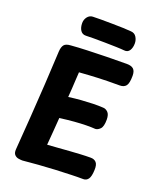

<svg xmlns="http://www.w3.org/2000/svg" viewBox="-178 -1085 978 1202"><g transform="rotate(20 311.5 -484.0)"><path d="M121.3 15Q110.3 15 95.1 12.6Q79.8 10.2 68.9 -1.1Q58 -12.4 59.6 -37.1Q67.8 -143.7 75.7 -256.8Q83.6 -370 90.4 -483.6Q97.3 -597.1 102.3 -705.2Q104.3 -735.4 116 -749.7Q127.7 -764 159.9 -765.8Q207.2 -769.8 268.4 -771.9Q329.7 -774 396.9 -775.5Q464.1 -777 529.2 -777Q559.7 -777 574.1 -763.6Q588.4 -750.1 588.4 -718.9Q588.4 -669.3 574.8 -652.2Q561.2 -635 533.1 -635Q486.7 -635 452.2 -634.5Q417.7 -634 388.3 -632.5Q359 -631 330.2 -629.5Q301.4 -628 265.4 -625Q263.4 -591.4 261.8 -565.8Q260.2 -540.1 259 -515.3Q257.8 -490.6 254.8 -457Q298.8 -463 338.8 -466Q378.8 -469 415.3 -470Q451.8 -471 482.8 -469Q499.8 -469 514.9 -454.8Q530 -440.6 530.2 -406Q530.4 -359.6 514.2 -343.3Q498 -327 482 -327Q457 -329 421.6 -328.5Q386.2 -328 342.8 -324.5Q299.4 -321 247.4 -314Q243.4 -263.9 240.4 -220.4Q237.3 -177 233.1 -131Q268.1 -133 304.4 -136Q340.7 -139 377.3 -141.5Q414 -144 449.6 -146Q485.2 -148 517.7 -148Q541.6 -148 554.7 -133.3Q567.8 -118.6 566.2 -83.7Q564.7 -39.8 552.3 -22.9Q540 -6 520 -6Q500 -6 479.5 -6Q459 -6 439 -5Q392 -4 335.8 -1Q279.7 2 224 6Q168.3 10 121.3 15ZM227.7 -855.2Q204 -854.4 191.3 -873.3Q178.7 -892.1 178.7 -922Q178.7 -945.2 192.4 -963.1Q206.2 -980.9 227.7 -981.9Q245.7 -982.9 280.6 -982.8Q315.6 -982.7 355.9 -982.2Q396.3 -981.7 431.4 -980.6Q466.4 -979.4 484.4 -977.4Q508.3 -975.7 520.3 -956.2Q532.2 -936.8 532.2 -914.6Q532.2 -885.9 520.3 -867.1Q508.3 -848.2 484.4 -850.8Q466.4 -852.8 431.5 -853.9Q396.6 -855 356.1 -855.6Q315.6 -856.2 280.6 -856.2Q245.7 -856.2 227.7 -855.2Z"/></g></svg>

Font: Playpen Sans Deva
Style: Regular
Weight: 400
Designer: Pooja Saxena, Gunjan Panchal, Laura Meseguer, Veronika Burian, José Scaglione
Foundry: TypeTogether
Version: Version 2.000